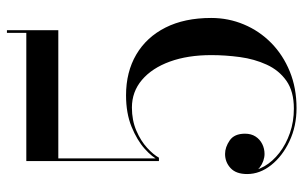

<svg xmlns="http://www.w3.org/2000/svg" viewBox="-177 -667 854 540"><g transform="rotate(-90 250.0 -397.0)"><path d="M216 10Q165 10 123 -9.8Q81 -29.5 55.8 -61.2Q30.5 -93 30.5 -129Q30.5 -160 47.2 -175.5Q64 -191 87 -191Q106 -191 125 -178Q144 -165 144 -135Q144 -117.5 136 -105.2Q128 -93 115 -86.5Q102 -80 87 -80Q77.5 -80 67.5 -83.5Q57.5 -87 49.5 -93.2Q41.5 -99.5 36.5 -108.8Q31.5 -118 31.5 -129H39Q39 -103.5 52.5 -80.2Q66 -57 90.2 -38.2Q114.5 -19.5 146.2 -8.5Q178 2.5 214.5 2.5Q263 2.5 292.8 -18.5Q322.5 -39.5 338.2 -74Q354 -108.5 359.5 -149.2Q365 -190 365 -230Q365 -296 346.8 -346.2Q328.5 -396.5 295.2 -424.8Q262 -453 217.5 -453Q181.5 -453 152.5 -440.5Q123.5 -428 104.2 -410.2Q85 -392.5 76.5 -377H69.5Q77.5 -395.5 101.5 -417Q125.5 -438.5 163.5 -454Q201.5 -469.5 252 -469.5Q317.5 -469.5 366.5 -440.8Q415.5 -412 442.5 -358.5Q469.5 -305 469.5 -230Q469.5 -181.5 451.2 -138Q433 -94.5 399.2 -61.2Q365.5 -28 319 -9Q272.5 10 216 10ZM67 -377V-750H427.5V-804.5H435V-660H74.5V-377Z"/></g></svg>

Font: Bodoni Moda 28pt
Style: Regular
Weight: 400
Designer: Owen Earl
Foundry: indestructible type
Version: Version 2.005